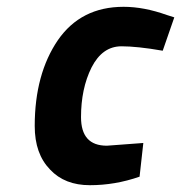

<svg xmlns="http://www.w3.org/2000/svg" viewBox="-20 -532 532 564"><path d="M343 -512C259 -512 195 -479 150 -414C105 -348 82 -264 82 -162C82 -162 82 -162 82 -162C82 -107 97 -65 127 -34C156 -3 195 12 244 12C293 12 341 4 390 -13C390 -13 401 -112 401 -112C401 -112 294 -104 294 -104C294 -104 294 -104 294 -104C243 -104 218 -132 218 -188C218 -243 228 -292 249 -334C270 -375 299 -396 337 -396C337 -396 337 -396 337 -396C366 -396 407 -392 458 -383C458 -383 492 -481 492 -481C492 -481 470 -488 470 -488C470 -488 470 -488 470 -488C425 -504 383 -512 343 -512C343 -512 343 -512 343 -512Z"/></svg>

Font: My Font
Style: Bold Italic
Weight: 500
Version: Version 0.001